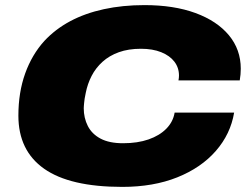

<svg xmlns="http://www.w3.org/2000/svg" viewBox="-20 -720 979 752"><path d="M459 12Q254 12 153 -59Q52 -130 52 -267Q52 -358 78.5 -432Q105 -506 154 -560Q197 -606 255 -637Q313 -668 386.5 -684Q460 -700 546 -700Q661 -700 745.5 -669Q830 -638 876.5 -582Q923 -526 923 -451Q923 -440 922 -428.5Q921 -417 919 -405H679Q680 -410 680.5 -415Q681 -420 681 -424Q681 -455 663 -478.5Q645 -502 611.5 -515.5Q578 -529 532 -529Q483 -529 445.5 -515.5Q408 -502 381.5 -478Q355 -454 339 -423Q323 -392 316 -357Q313 -343 311.5 -333.5Q310 -324 309.5 -317Q309 -310 308.5 -305.5Q308 -301 308 -296Q308 -258 324 -226.5Q340 -195 374 -177Q408 -159 462 -159Q519 -159 562 -174Q605 -189 631.5 -216Q658 -243 664 -279H897Q883 -195 825.5 -129Q768 -63 674.5 -25.5Q581 12 459 12Z"/></svg>

Font: Archivo Expanded Black
Style: Italic
Weight: 900
Width: 7
Italic angle: -10°
Designer: Hector Gatti
Foundry: Omnibus-Type
Version: Version 2.001